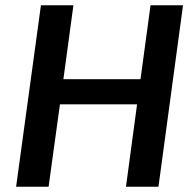

<svg xmlns="http://www.w3.org/2000/svg" viewBox="-20 -707 734 727"><path d="M457 0H580L673 -687H550L512 -407H220L258 -687H135L41 0H164L207 -312H499Z"/></svg>

Font: Ronzino Medium
Style: Italic
Weight: 500
Italic angle: -7.99998°
Designer: Nunzio Mazzaferro
Foundry: Collletttivo
Version: Version 1.000;Glyphs 3.3 (3337)